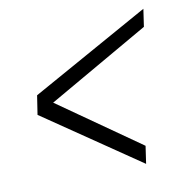

<svg xmlns="http://www.w3.org/2000/svg" viewBox="-56 -552 482 515"><g transform="rotate(-10 185.0 -294.5)"><path d="M302 -89 38 -269 46 -321 367 -500 360 -452 85 -294 309 -137Z"/></g></svg>

Font: Georama Condensed Light
Style: Italic
Weight: 300
Width: 3
Italic angle: -9°
Designer: Jean-Baptiste Levee
Foundry: Production Type
Version: Version 1.000